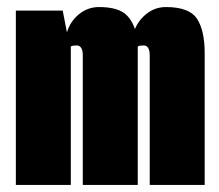

<svg xmlns="http://www.w3.org/2000/svg" viewBox="-20 -525 621 545"><path d="M25 0V-495H158L170 -433Q179 -464 204 -484.5Q229 -505 261 -505Q317 -505 340.5 -481Q364 -457 370 -411L356 -412Q359 -450 386.5 -477.5Q414 -505 451 -505Q517 -505 539 -472Q561 -439 561 -374V0H405V-368Q405 -382 400.5 -389Q396 -396 388 -396Q384 -396 379 -395.5Q374 -395 371 -393V0H215V-368Q215 -382 210.5 -389Q206 -396 198 -396Q194 -396 189 -395.5Q184 -395 181 -393V0Z"/></svg>

Font: Alumni Sans Thin Black
Style: Regular
Weight: 900
Version: Version 1.018